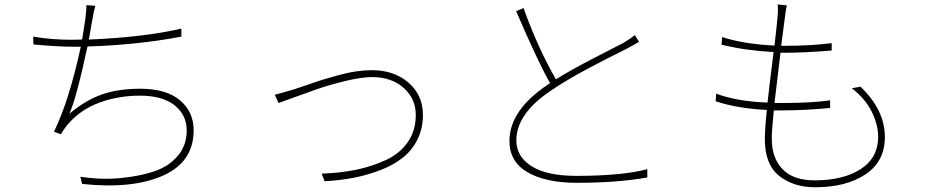

<svg xmlns="http://www.w3.org/2000/svg" viewBox="-20 -791 4040 839"><path d="M772.5 -666V-630.9Q582 -594.7 362.3 -587.9Q314.5 -364.3 283.2 -293.9Q352.5 -352.5 424.3 -377.9Q496.1 -403.3 592.8 -403.3Q706.1 -403.3 766.1 -353Q826.2 -302.7 826.2 -221.7Q826.2 -83 691.9 -23.4Q557.6 36.1 338.9 12.7L331.1 -18.6Q420.9 -4.9 504.9 -12.7Q588.9 -20.5 653.3 -42Q717.8 -63.5 756.8 -109.9Q795.9 -156.2 795.9 -220.7Q795.9 -289.1 742.7 -331.1Q689.5 -373 591.8 -373Q497.1 -373 415 -342.8Q333 -312.5 280.3 -252Q261.7 -231.4 246.1 -204.1L215.8 -215.8Q282.2 -350.6 333 -586.9H295.9Q235.4 -586.9 126 -596.7L125 -630.9Q205.1 -617.2 294.9 -617.2Q323.2 -617.2 338.9 -618.2Q348.6 -677.7 352.5 -705.1Q358.4 -749 357.4 -768.6L396.5 -765.6Q388.7 -738.3 382.8 -701.2Q375 -654.3 368.2 -618.2Q607.4 -627.9 772.5 -666Z M1197.3 -340.8 1180.7 -377Q1198.2 -380.9 1260.7 -399.4L1310.5 -416Q1360.4 -433.6 1383.8 -440.9Q1407.2 -448.2 1453.1 -460.9Q1499 -473.6 1536.1 -479Q1573.2 -484.4 1605.5 -484.4Q1701.2 -484.4 1764.6 -430.2Q1828.1 -376 1828.1 -288.1Q1828.1 -229.5 1804.2 -181.6Q1780.3 -133.8 1740.2 -102.1Q1700.2 -70.3 1644 -48.3Q1587.9 -26.4 1527.8 -14.6Q1467.8 -2.9 1398.4 1L1385.7 -32.2Q1467.8 -35.2 1536.6 -49.3Q1605.5 -63.5 1666.5 -91.8Q1727.5 -120.1 1762.2 -170.4Q1796.9 -220.7 1796.9 -288.1Q1796.9 -359.4 1744.1 -406.7Q1691.4 -454.1 1605.5 -454.1Q1560.5 -454.1 1491.2 -437.5Q1421.9 -420.9 1369.6 -402.8Q1317.4 -384.8 1259.3 -363.3Q1201.2 -341.8 1197.3 -340.8Z M2753.9 -637.7 2772.5 -608.4Q2753.9 -596.7 2718.8 -578.1Q2717.8 -578.1 2635.3 -536.1Q2552.7 -494.1 2495.6 -461.9Q2438.5 -429.7 2392.6 -398.4Q2236.3 -295.9 2236.3 -177.7Q2236.3 -106.4 2303.2 -64.5Q2370.1 -22.5 2498 -22.5Q2698.2 -22.5 2808.6 -51.8V-15.6Q2679.7 7.8 2501 7.8Q2365.2 7.8 2285.6 -38.1Q2206.1 -84 2206.1 -174.8Q2206.1 -309.6 2375 -421.9L2383.8 -427.7Q2334 -513.7 2235.4 -742.2L2267.6 -755.9Q2330.1 -582 2409.2 -444.3Q2470.7 -483.4 2583.5 -541.5Q2696.3 -599.6 2704.1 -603.5Q2738.3 -624 2753.9 -637.7Z M3702.1 -405.3 3740.2 -412.1Q3846.7 -310.5 3846.7 -191.4Q3846.7 -85.9 3762.2 -29.3Q3677.7 27.3 3542 27.3Q3447.3 27.3 3384.8 -22.5Q3322.3 -72.3 3322.3 -181.6Q3322.3 -231.4 3331.1 -310.5Q3199.2 -317.4 3107.4 -348.6L3109.4 -381.8Q3200.2 -347.7 3334 -342.8Q3336.9 -375 3360.4 -563.5Q3236.3 -570.3 3132.8 -595.7L3135.7 -628.9Q3229.5 -598.6 3364.3 -591.8Q3374 -673.8 3377.9 -718.8Q3380.9 -747.1 3377.9 -771.5L3418 -767.6Q3414.1 -749 3410.2 -717.8Q3404.3 -669.9 3393.6 -590.8H3406.2Q3525.4 -590.8 3614.3 -602.5V-570.3Q3500 -560.5 3407.2 -560.5H3390.6Q3371.1 -400.4 3364.3 -340.8H3392.6Q3526.4 -340.8 3607.4 -352.5V-319.3Q3501 -308.6 3393.6 -308.6H3361.3Q3352.5 -220.7 3352.5 -184.6Q3352.5 -100.6 3399.4 -51.8Q3446.3 -2.9 3540 -2.9Q3665 -2.9 3741.2 -52.2Q3817.4 -101.6 3817.4 -193.4Q3817.4 -247.1 3788.6 -304.2Q3759.8 -361.3 3702.1 -405.3Z"/></svg>

Font: Gen Shin Gothic Monospace ExtraLight
Style: Regular
Weight: 200
Designer: [Source Han Sans]
Ryoko NISHIZUKA  (kana & ideographs); Paul D. Hunt (Latin, Greek & Cyrillic); Wenlong ZHANG  (bopomofo
Version: Version 1.002.20150607